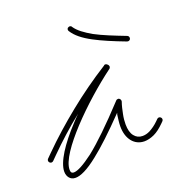

<svg xmlns="http://www.w3.org/2000/svg" viewBox="-110 -616 631 679"><g transform="rotate(-20 205.5 -276.5)"><path d="M232 -527C230 -532 223 -533 219 -530C214 -528 213 -521 216 -517C229 -496 252 -478 284 -461C314 -445 352 -429 397 -412C402 -410 408 -412 410 -417C412 -422 410 -428 405 -430C361 -447 323 -462 293 -478C265 -494 244 -509 232 -527ZM-7 -118C-11 -114 -11 -108 -7 -104C-3 -100 3 -100 7 -104L24 -121C62 -159 103 -196 147 -231C138 -222 130 -214 122 -205C68 -147 31 -91 31 -55C31 -45 34 -37 39 -31C44 -25 51 -21 62 -21C80 -21 108 -33 149 -66C182 -92 224 -131 278 -187C277 -185 277 -182 276 -180C274 -165 272 -150 272 -138C272 -114 278 -95 289 -81C300 -67 316 -59 335 -59C346 -59 359 -62 372 -68C385 -74 398 -84 412 -98L418 -104C422 -108 422 -114 418 -118C414 -122 408 -122 404 -118L398 -112C386 -100 374 -92 363 -86C353 -81 344 -79 335 -79C322 -79 312 -84 304 -94C296 -104 292 -119 292 -138C292 -149 293 -162 296 -176C299 -191 302 -205 307 -219V-220C307 -221 307 -222 307 -223C307 -224 307 -225 306 -225C306 -226 306 -226 306 -227C305 -228 305 -228 304 -229C303 -230 303 -230 303 -230C302 -231 302 -231 302 -231C301 -231 301 -231 301 -231L300 -232H299C298 -232 297 -232 296 -232C295 -232 295 -232 294 -231C293 -231 293 -231 292 -231C291 -230 291 -230 290 -229C225 -159 175 -111 137 -81C101 -54 77 -41 62 -41C59 -41 56 -42 54 -44C52 -46 51 -50 51 -55C51 -88 88 -139 136 -191C187 -246 251 -302 305 -342C305 -342 306 -342 306 -343L307 -344C307 -344 307 -345 308 -345V-346C308 -347 308 -347 308 -347C309 -347 309 -348 309 -349C309 -349 309 -349 309 -350C309 -350 309 -350 309 -351C309 -352 309 -352 309 -352C309 -353 308 -353 308 -353C308 -354 308 -354 308 -355H307V-356C307 -356 307 -357 306 -357L304 -359L303 -360C302 -361 302 -361 301 -361C301 -361 301 -361 300 -361C300 -362 299 -362 299 -362C298 -362 298 -362 297 -362C297 -362 297 -362 296 -362H295C294 -362 294 -362 294 -362C294 -361 293 -361 293 -361C292 -361 292 -361 292 -360C238 -326 188 -290 141 -252C94 -214 50 -175 10 -135Z"/></g></svg>

Font: Mistral SingleLine OTF-SVG Regular
Style: Regular
Weight: 300
Designer: François Chastanet, Élisa Garzelli, Anais Alves, Morgane Autin
Foundry: institut supérieur des arts et du design Toulouse / isdaT
Version: Version 1.000;hotconv 1.0.117;makeotfexe 2.5.65602 DEVELOPME